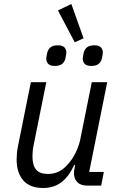

<svg xmlns="http://www.w3.org/2000/svg" viewBox="-20 -926 602 958"><path d="M134 -516H211L147 -198Q144 -183 143 -168.5Q142 -154 142 -145Q142 -102 160 -80Q178 -58 219 -58Q246 -58 269 -68Q292 -78 312 -99Q340 -128 357 -163.5Q374 -199 380 -228L438 -516H515L425 -68H498L485 0H415Q382 0 365.5 -17.5Q349 -35 349 -63Q349 -68 350 -75Q351 -82 353 -92L355 -102H350Q323 -44 285.5 -16Q248 12 195 12Q129 12 96 -26Q63 -64 63 -131Q63 -145 64.5 -162Q66 -179 70 -198ZM353 -715 269 -874 336 -906 397 -735ZM253 -597Q230 -597 220.5 -607.5Q211 -618 211 -632Q211 -635 211.5 -640.5Q212 -646 215 -660Q219 -679 231.5 -689.5Q244 -700 269 -700Q292 -700 301.5 -689.5Q311 -679 311 -665Q311 -662 310.5 -656.5Q310 -651 307 -637Q303 -618 290.5 -607.5Q278 -597 253 -597ZM435 -597Q412 -597 402.5 -607.5Q393 -618 393 -632Q393 -635 393.5 -640.5Q394 -646 397 -660Q401 -679 413.5 -689.5Q426 -700 451 -700Q474 -700 483.5 -689.5Q493 -679 493 -665Q493 -662 492.5 -656.5Q492 -651 489 -637Q485 -618 472.5 -607.5Q460 -597 435 -597Z"/></svg>

Font: IBM Plex Sans Var
Style: Italic
Weight: 400
Italic angle: -11.31°
Designer: Mike Abbink, Paul van der Laan, Pieter van Rosmalen
Foundry: Bold Monday
Version: Version 1.001